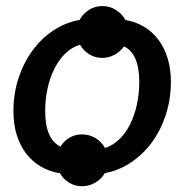

<svg xmlns="http://www.w3.org/2000/svg" viewBox="-20 -582 636 650"><path d="M335.5 -81Q362.5 -89.5 384 -110.5Q405.5 -131.5 420.5 -161.5Q435.5 -191.5 443.5 -228.2Q451.5 -265 451.5 -304.5Q451.5 -400 400 -425Q387.5 -407.5 368 -396.8Q348.5 -386 326 -386Q302 -386 282.2 -398.2Q262.5 -410.5 251 -430.5Q223.5 -422.5 201.8 -401.5Q180 -380.5 164.8 -350.5Q149.5 -320.5 141.2 -283.5Q133 -246.5 133 -206.5Q133 -158 146 -128.2Q159 -98.5 184.5 -85.5Q196 -104.5 215.2 -115.8Q234.5 -127 257.5 -127Q282.5 -127 303.2 -114.5Q324 -102 335.5 -81ZM558.5 -305Q558.5 -246.5 541.5 -194Q524.5 -141.5 494.5 -100.5Q464.5 -59.5 423.5 -32Q382.5 -4.5 335 4Q323.5 24 302.8 36.2Q282 48.5 257.5 48.5Q233.5 48.5 214 36.5Q194.5 24.5 183 4.5Q148 -1 119 -17.8Q90 -34.5 69.2 -61.2Q48.5 -88 37 -124.2Q25.5 -160.5 25.5 -205.5Q25.5 -264.5 42.5 -316.8Q59.5 -369 89.5 -410.2Q119.5 -451.5 160.5 -478.8Q201.5 -506 249.5 -514.5Q260.5 -535.5 281 -548.5Q301.5 -561.5 326 -561.5Q351.5 -561.5 372.2 -548.5Q393 -535.5 404.5 -514.5Q439 -508.5 467.2 -491.8Q495.5 -475 515.8 -448.2Q536 -421.5 547.2 -385.5Q558.5 -349.5 558.5 -305Z"/></svg>

Font: Lato SemiBold
Style: Italic
Weight: 600
Italic angle: -7°
Designer: Lukasz Dziedzic with Adam Twardoch and Botio Nikoltchev
Foundry: tyPoland Lukasz Dziedzic
Version: Version 2.015; 2015-08-06; http://www.latofonts.com/